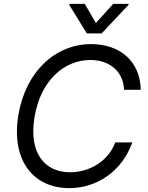

<svg xmlns="http://www.w3.org/2000/svg" viewBox="-20 -966 767 996"><path d="M623.6 -500H710.2C707.4 -649.1 600.9 -737.2 453.1 -737.2C268.5 -737.2 113.6 -596.6 75.3 -369.3C36.9 -136.4 150.6 9.9 339.5 9.9C483 9.9 613.6 -78.1 666.2 -227.3H578.1C539.8 -126.4 441.8 -72.4 342.3 -72.4C213.1 -72.4 127.8 -171.9 159.1 -358C190.3 -549.7 313.9 -654.8 448.9 -654.8C542.6 -654.8 619.3 -600.9 623.6 -500ZM339.5 -940.3 430.4 -792.6H507.1L646.3 -940.3L647 -946H567.5L477.3 -846.6L419.7 -946H340.2Z"/></svg>

Font: Magic Ui Pro
Style: Italic
Weight: 400
Italic angle: -9.39999°
Designer: Stefan Endress, Andreas Faust
Version: Version 1.000;FEAKit 1.0